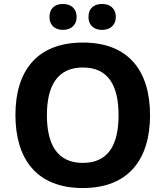

<svg xmlns="http://www.w3.org/2000/svg" viewBox="-20 -940 836 970"><path d="M230 -854C230 -810 260 -789 298 -789C335 -789 367 -810 367 -854C367 -900 335 -920 298 -920C260 -920 230 -900 230 -854ZM427 -854C427 -810 457 -789 496 -789C533 -789 565 -810 565 -854C565 -900 533 -920 496 -920C457 -920 427 -900 427 -854ZM738 -358C738 -580 631 -725 399 -725C165 -725 58 -580 58 -359C58 -137 165 10 398 10C631 10 738 -137 738 -358ZM217 -358C217 -508 271 -599 399 -599C527 -599 579 -508 579 -358C579 -208 527 -117 398 -117C271 -117 217 -208 217 -358Z"/></svg>

Font: Noto Sans Malayalam
Style: Bold
Weight: 700
Designer: Jelle Bosma - Monotype Design Team
Foundry: Monotype Imaging Inc.
Version: Version 2.104